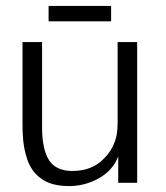

<svg xmlns="http://www.w3.org/2000/svg" viewBox="-20 -617 559 648"><path d="M144 -545V-597H355V-545ZM377 -475H443V0H379V-89Q361 -42 314 -15.5Q267 11 213 11Q152 11 118 -15Q86 -38 72 -79Q59 -117 57 -161Q56 -173 56 -202V-475H122V-188Q122 -113 145.5 -76.5Q169 -40 224 -40Q291 -40 331 -82Q365 -116 374 -163Q377 -182 377 -202Z"/></svg>

Font: Pavanam
Style: Regular
Weight: 400
Designer: Tharique Azeez
Foundry: Tharique Azeez
Version: Version 1.86; ttfautohint (v1.3) -l 8 -r 50 -G 200 -x 14 -D 